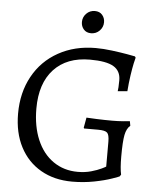

<svg xmlns="http://www.w3.org/2000/svg" viewBox="-57 -878 781 939"><g transform="rotate(5 333.5 -408.5)"><path d="M561 -131Q561 -73 568 -43L562 -34Q562 -33 526.5 -20.5Q491 -8 439.5 2Q388 12 332 12Q244 12 178 -26Q112 -64 76 -133.5Q40 -203 40 -297Q40 -400 84 -480Q128 -560 208 -604.5Q288 -649 391 -649Q428 -649 471 -643.5Q514 -638 545 -632.5Q576 -627 585 -625L589 -619Q587 -613 582 -590Q577 -567 571.5 -530Q566 -493 563 -452L516 -448Q517 -453 518 -467.5Q519 -482 519 -502Q519 -548 483.5 -569Q448 -590 368 -590Q254 -590 190.5 -521.5Q127 -453 127 -329Q127 -242 155 -176Q183 -110 235 -74Q287 -38 355 -38Q391 -38 421 -46.5Q451 -55 471.5 -65Q492 -75 492 -76V-198Q492 -232 481.5 -242Q471 -252 437 -252H368L366 -256L375 -306Q387 -305 426 -303.5Q465 -302 502 -302Q529 -302 555 -304Q581 -306 588 -307L592 -285Q574 -270 567.5 -237.5Q561 -205 561 -131ZM312 -770Q312 -794 329 -811.5Q346 -829 371 -829Q394 -829 407 -814Q420 -799 420 -778Q420 -754 403 -736.5Q386 -719 361 -719Q338 -719 325 -734Q312 -749 312 -770Z"/></g></svg>

Font: Sahitya
Style: Regular
Weight: 400
Designer: Juan Pablo del Peral
Foundry: Juan Pablo del Peral (http://www.huertatipografica.com)
Version: Version 1.001;PS 001.000;hotconv 1.0.70;makeotf.lib2.5.58329